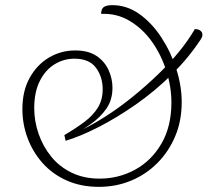

<svg xmlns="http://www.w3.org/2000/svg" viewBox="-20 -711 846 746"><path d="M364 15Q294 15 238.5 -10Q183 -35 145 -78Q107 -121 87 -175Q67 -229 67 -287Q67 -358 95.5 -409Q124 -460 170.5 -487.5Q217 -515 272 -515Q323 -515 354.5 -494Q386 -473 401.5 -439.5Q417 -406 417 -370Q417 -323 393.5 -289Q370 -255 332 -228.5Q294 -202 247 -176L244 -186Q278 -196 319.5 -217.5Q361 -239 407.5 -270Q454 -301 500.5 -339Q547 -377 591.5 -419.5Q636 -462 673.5 -507.5Q711 -553 737 -598Q746 -598 752.5 -595.5Q759 -593 763 -587.5Q767 -582 766.5 -574.5Q766 -567 760 -558Q712 -485 646.5 -420.5Q581 -356 507 -304.5Q433 -253 362.5 -217Q292 -181 235 -164L230 -186Q274 -212 307.5 -237Q341 -262 360 -292.5Q379 -323 379 -364Q379 -412 353 -447.5Q327 -483 269 -483Q228 -483 192.5 -461.5Q157 -440 135 -397Q113 -354 113 -291Q113 -240 130 -191Q147 -142 179 -102.5Q211 -63 258.5 -40Q306 -17 367 -17Q441 -17 504.5 -51.5Q568 -86 607 -152.5Q646 -219 646 -313Q646 -374 626 -436.5Q606 -499 570 -549.5Q534 -600 483.5 -630Q433 -660 373 -657Q373 -676 383 -683.5Q393 -691 416 -691Q473 -691 521.5 -656.5Q570 -622 607 -565.5Q644 -509 665 -443Q686 -377 686 -314Q686 -241 660.5 -181Q635 -121 591 -77Q547 -33 489 -9Q431 15 364 15Z"/></svg>

Font: Arima ExtraLight
Style: Regular
Weight: 250
Designer: Joana Correia and Natanael Gama
Foundry: NDISCOVER
Version: Version 1.101;gftools[0.9.23]